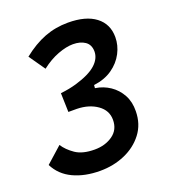

<svg xmlns="http://www.w3.org/2000/svg" viewBox="-152 -632 875 972"><g transform="rotate(-20 286.0 -146.5)"><path d="M222.2 233.9Q139.6 233.9 77.9 204.8Q16.1 175.8 -13.7 116.7L72.3 40Q92.3 71.3 129.9 97.2Q167.5 123 232.9 123Q289.6 123 330.1 94.5Q370.6 65.9 370.6 12.7Q370.6 -38.1 326.7 -69.1Q282.7 -100.1 217.8 -101.6Q212.4 -101.6 206.1 -101.6Q199.7 -101.6 191.9 -101.6Q187.5 -101.6 182.6 -101.6Q177.7 -101.6 171.9 -101.6L168.9 -203.6Q196.3 -207 215.1 -210.7Q233.9 -214.4 254.4 -220.2Q330.6 -242.7 365.7 -274.2Q400.9 -305.7 400.9 -344.7Q400.4 -381.3 375 -398.7Q349.6 -416 310.1 -416Q274.4 -416 228.8 -398.9Q183.1 -381.8 138.2 -346.7L77.6 -433.6Q137.2 -481.4 196.8 -504.4Q256.3 -527.3 323.7 -527.3Q419.9 -527.3 472.4 -487.3Q524.9 -447.3 524.9 -376.5Q524.9 -332.5 503.4 -291.3Q481.9 -250 440.7 -221.2Q399.4 -192.4 340.8 -185.1L339.4 -168.5H340.8Q383.3 -162.1 418.5 -138.4Q453.6 -114.7 474.4 -76.7Q495.1 -38.6 494.1 11.7Q493.2 81.1 455.1 130.9Q417 180.7 355.7 207.3Q294.4 233.9 222.2 233.9Z"/></g></svg>

Font: CaskaydiaCove NFP SemiBold
Style: Italic
Weight: 600
Italic angle: -10°
Designer: Aaron Bell
Foundry: Saja Typeworks
Version: Version 2111.001; VTT 6.35;Nerd Fonts 3.1.1